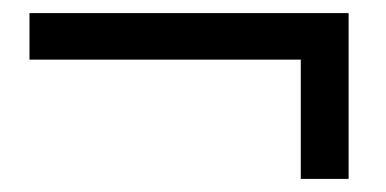

<svg xmlns="http://www.w3.org/2000/svg" viewBox="-20 -433 589 293"><path d="M512 -160H439V-342H25V-413H512Z"/></svg>

Font: Hind Vadodara
Style: Regular
Weight: 400
Designer: Hitesh Malaviya
Foundry: Indian Type Foundry
Version: Version 1.001;PS 1.0;hotconv 1.0.86;makeotf.lib2.5.63406; tt